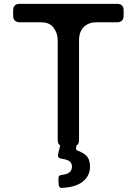

<svg xmlns="http://www.w3.org/2000/svg" viewBox="-20 -751 691 976"><path d="M599.6 -723.6Q608.4 -714.8 608.4 -698.2V-670.9Q608.4 -654.3 599.6 -646.5Q591.8 -637.7 575.2 -637.7H521.5H467.8Q431.6 -637.7 406.2 -614.3Q381.8 -589.8 381.8 -545.9V-40Q381.8 -23.4 374 -15.6Q372.1 -13.7 369.1 -11.7Q369.1 -10.7 368.2 -7.3Q367.2 -3.9 367.2 -2.9Q363.3 11.7 377 15.6Q396.5 22.5 414.1 36.1Q437.5 54.7 437.5 96.7Q437.5 144.5 397.5 174.8Q361.3 201.2 294.9 204.1Q288.1 205.1 283.7 200.7Q279.3 196.3 278.3 189.5Q278.3 188.5 278.3 182.6Q278.3 176.8 277.3 172.9Q277.3 167 277.3 154.3Q276.4 148.4 280.8 143.6Q285.2 138.7 291 138.7Q310.5 136.7 325.2 129.9Q345.7 120.1 345.7 96.7Q345.7 74.2 328.1 65.4Q314.5 58.6 288.1 54.7Q281.2 53.7 277.3 48.3Q273.4 43 274.4 36.1Q279.3 16.6 286.1 -12.7Q283.2 -13.7 281.2 -15.6Q273.4 -23.4 273.4 -40V-544.9Q273.4 -582 252.9 -609.4Q233.4 -637.7 187.5 -637.7H80.1Q64.5 -637.7 55.7 -646.5Q46.9 -654.3 46.9 -670.9V-698.2Q46.9 -714.8 55.7 -723.6Q64.5 -731.4 80.1 -731.4H575.2Q591.8 -731.4 599.6 -723.6Z"/></svg>

Font: DeepSea
Style: Medium
Weight: 500
Designer: Stem
Version: Version 3.019;git-0a5106e0b